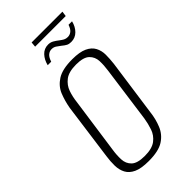

<svg xmlns="http://www.w3.org/2000/svg" viewBox="-216 -718 776 776"><g transform="rotate(-45 172.0 -330.0)"><path d="M137 7Q94 7 70.5 -4Q47 -15 37 -34Q27 -53 26.5 -77.5Q26 -102 30 -129L63 -371Q69 -405 81 -435Q93 -465 122.5 -484Q152 -503 209 -503Q251 -503 274.5 -492Q298 -481 308 -462Q318 -443 318 -420Q318 -397 315 -371L281 -129Q277 -93 264 -61.5Q251 -30 222 -11.5Q193 7 137 7ZM140 -19Q182 -19 203.5 -35.5Q225 -52 233.5 -77Q242 -102 246 -128L279 -368Q283 -395 282 -419.5Q281 -444 264 -460.5Q247 -477 205 -477Q163 -477 141.5 -460.5Q120 -444 111.5 -419.5Q103 -395 100 -368L66 -128Q62 -102 63 -77Q64 -52 81 -35.5Q98 -19 140 -19ZM256 -555Q244 -555 236 -559Q228 -563 216 -573Q209 -578 200 -584.5Q191 -591 179 -591Q167 -591 157.5 -583Q148 -575 142 -556H122Q128 -581 143.5 -597.5Q159 -614 182 -614Q195 -614 205.5 -608Q216 -602 226 -594Q235 -587 242.5 -583Q250 -579 260 -579Q272 -579 281.5 -586.5Q291 -594 297 -612H317Q311 -587 295 -571Q279 -555 256 -555ZM139 -645 141 -667H317L314 -645Z"/></g></svg>

Font: Alumni Sans Thin ExtraLight
Style: Italic
Weight: 250
Italic angle: -8°
Version: Version 1.016